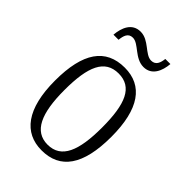

<svg xmlns="http://www.w3.org/2000/svg" viewBox="-216 -806 906 906"><g transform="rotate(45 237.0 -353.5)"><path d="M299 -608C354 -608 375 -659 379 -708H345C342 -681 334 -655 303 -655C262 -655 229 -717 172 -717C115 -717 95 -665 91 -616H125C128 -644 135 -671 166 -671C206 -671 240 -608 299 -608ZM237 10C360 10 425 -78 425 -268C425 -454 359 -544 239 -544C112 -544 49 -454 49 -268C49 -79 120 10 237 10ZM238 -29C149 -29 112 -112 112 -268C112 -425 146 -504 238 -504C329 -504 363 -426 363 -268C363 -114 330 -29 238 -29Z"/></g></svg>

Font: Noto Serif Hebrew Condensed Light
Style: Regular
Weight: 300
Width: 3
Designer: Monotype Design Team
Foundry: Monotype Imaging Inc.
Version: Version 2.004